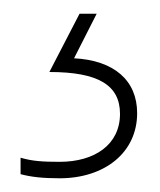

<svg xmlns="http://www.w3.org/2000/svg" viewBox="-20 -20 233 280"><path d="M180 145C180 97 146 68 88 65L121 0H96L52 85C123 85 155 104 155 146C155 191 118 216 67 216C42 216 27 215 10 210V234C25 238 42 240 67 240C132 240 180 203 180 145Z"/></svg>

Font: Noto Sans Lao UI Thin
Style: Regular
Weight: 100
Designer: Monotype Design Team
Foundry: Monotype Imaging Inc.
Version: Version 2.000